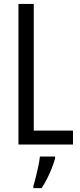

<svg xmlns="http://www.w3.org/2000/svg" viewBox="-20 -734 408 975"><path d="M73.7 0V-713.9H151.4V-70.8H350.6V0ZM259.8 61V70.8Q252.9 95.2 242.2 122.3Q231.4 149.4 218.3 175Q205.1 200.7 191.4 221.2H149.4V210Q155.3 191.9 162.1 164.6Q168.9 137.2 174.8 109.1Q180.7 81.1 182.6 61Z"/></svg>

Font: Open Sans Condensed
Style: Regular
Weight: 400
Width: 3
Designer: Monotype Design Team
Foundry: Monotype Imaging Inc.
Version: Version 3.000